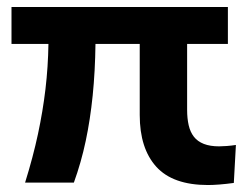

<svg xmlns="http://www.w3.org/2000/svg" viewBox="-20 -523 720 551"><path d="M577 8Q476 8 428.5 -44.5Q381 -97 381 -193V-397H254Q253 -318 246 -249Q239 -180 226 -118.5Q213 -57 192 1H52Q75 -73 89 -138.5Q103 -204 110.5 -267.5Q118 -331 119 -397H13V-503H634V-397H517V-208Q517 -183 521.5 -163.5Q526 -144 536.5 -130.5Q547 -117 565 -110Q583 -103 609 -103Q618 -103 631 -104Q644 -105 657 -107L651 2Q629 5 610 6.5Q591 8 577 8Z"/></svg>

Font: Nunito Sans 6pt
Style: Bold
Weight: 700
Version: Version 3.101;gftools[0.9.27]